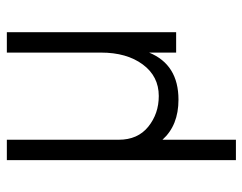

<svg xmlns="http://www.w3.org/2000/svg" viewBox="-96 -452 726 575"><g transform="rotate(-90 267.5 -164.0)"><path d="M137 179H76V-507H137V-172Q137 -115 176 -83.5Q215 -52 268 -52Q327 -52 362.5 -100Q398 -148 398 -225V-507H459V0H398V-81Q362 7 257 7Q180 7 137 -41Z"/></g></svg>

Font: Hind Siliguri Light
Style: Regular
Weight: 300
Designer: Jyotish Sonowal
Foundry: Indian Type Foundry
Version: Version 1.001;PS 1.0;hotconv 1.0.86;makeotf.lib2.5.63406; tt